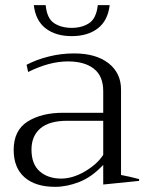

<svg xmlns="http://www.w3.org/2000/svg" viewBox="-20 -714 563 744"><path d="M111 -694H157Q162 -642 190 -624Q218 -606 258 -606Q297 -606 325 -624Q353 -642 359 -694H405Q398 -634 359 -604Q320 -574 258 -574Q196 -574 157 -604Q118 -634 111 -694ZM33 -133Q33 -209 87 -243Q141 -277 224 -277H380V-361Q380 -419 344 -447.5Q308 -476 243 -476Q171 -476 89 -435L83 -463Q121 -483 169 -495Q217 -507 267 -507Q352 -507 400.5 -469Q449 -431 449 -367V-36Q486 -29 519 -20V-13L380 1V-75Q336 -28 287.5 -9Q239 10 194 10Q117 10 75 -27Q33 -64 33 -133ZM380 -114V-246H241Q171 -246 136.5 -216.5Q102 -187 102 -134Q102 -78 134 -50Q166 -22 217 -22Q262 -22 309.5 -50Q357 -78 380 -114Z"/></svg>

Font: Trirong Light
Style: Regular
Weight: 300
Designer: Katatrad Team
Foundry: CadsonDemak
Version: Version 1.001